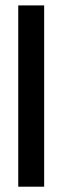

<svg xmlns="http://www.w3.org/2000/svg" viewBox="-20 -704 235 724"><path d="M48.8 -683.6H146.5V0H48.8Z"/></svg>

Font: BabelStone Runic Staveless Rule
Style: Regular
Weight: 400
Designer: Andrew West
Foundry: BabelStone
Version: Version 3.002 March 14, 2022